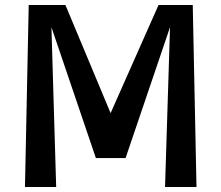

<svg xmlns="http://www.w3.org/2000/svg" viewBox="-20 -749 887 769"><path d="M186 -640 205 0H80L95 -729H242L423 -296L615 -729H752L767 0H641L661 -640L483 -116H364Z"/></svg>

Font: OpenDyslexic
Style: Regular
Weight: 400
Designer: Abbie Gonzalez
Version: Version 0.920;hotconv 1.0.109;makeotfexe 2.5.65596